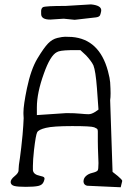

<svg xmlns="http://www.w3.org/2000/svg" viewBox="-20 -832 596 852"><path d="M271.5 -805.7 383.8 -812.5Q429.2 -808.1 429.2 -786.6Q429.2 -783.7 428.7 -781.2Q427.2 -772.9 424.3 -765.1Q420.9 -756.8 405.8 -754.9L311.5 -744.1L262.7 -749L203.1 -745.1Q162.6 -745.1 162.6 -770Q162.6 -773.4 162.6 -775.9Q161.1 -794.4 170.4 -800Q179.7 -805.7 271.5 -805.7ZM522.5 -29.3 515.6 -1 366.2 -7.8Q351.6 -11.7 350.6 -25.4Q350.6 -26.4 350.6 -27.3Q350.6 -40 360.4 -49.8Q371.1 -60.5 389.6 -64.9Q408.2 -69.3 413.1 -75.2Q417 -79.1 417 -108.4Q417 -121.1 416 -136.7Q414.1 -180.7 414.1 -205.1Q414.1 -210.9 414.1 -216.8Q414.1 -216.8 414.1 -236.3V-248Q414.1 -253.9 412.6 -257.8Q411.1 -261.7 397.9 -267.1Q384.8 -272.5 300.3 -272.5Q215.8 -272.5 183.6 -264.6Q151.4 -256.8 145 -245.1Q138.7 -233.4 130.9 -166Q126 -121.1 126 -95.7Q126 -91.8 126 -87.9Q126 -87.9 126 -77.1Q127.9 -57.6 157.2 -51.8Q171.9 -48.8 175.8 -44.9Q176.8 -43 177.7 -40Q177.7 -35.2 173.8 -25.4Q168 -10.7 149.4 -6.8Q130.9 -2.9 94.7 -2.9Q58.6 -2.9 43.5 -6.8Q28.3 -10.7 27.3 -23.4V-24.4Q27.3 -36.1 44.9 -50.3Q62.5 -64.5 62.5 -76.2V-78.1Q62.5 -78.1 62.5 -81.1Q62.5 -95.7 68.4 -130.9Q74.2 -171.9 80.1 -233.4Q84 -279.3 85 -307.6Q85 -318.4 84 -326.2Q84 -326.2 84 -333Q84 -365.2 99.6 -440.4Q117.2 -524.4 146 -572.3Q174.8 -620.1 193.4 -639.2Q211.9 -658.2 234.4 -663.6Q256.8 -668.9 268.6 -668.9Q280.3 -668.9 298.8 -668Q420.9 -658.2 459 -516.6Q467.8 -483.4 468.8 -466.8Q470.7 -437.5 470.7 -418Q470.7 -398.4 468.8 -387.7L479.5 -69.3L502.9 -50.8Q521.5 -35.2 522.5 -29.3ZM143.6 -321.3 274.4 -330.1Q312.5 -330.1 336.4 -327.6Q360.4 -325.2 373 -325.2Q385.7 -325.2 401.4 -335L417 -345.7L410.2 -440.4Q404.3 -517.6 394.5 -542Q385.7 -560.5 362.3 -585.9L336.9 -609.4H291Q244.1 -608.4 232.4 -600.6Q203.1 -585.9 174.8 -505.9Q143.6 -419.9 143.6 -355.5Z"/></svg>

Font: Drukaatie burti
Style: Light
Weight: 300
Version: Version 0.14